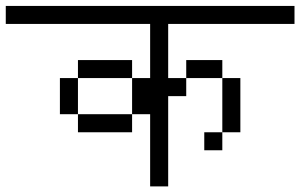

<svg xmlns="http://www.w3.org/2000/svg" viewBox="-20 -708 1040 665"><path d="M1000 -625V-687.5H0V-625H500V-437.5H437.5Q437.5 -437.5 437.5 -312.5H250V-250H437.5V-312.5H500Q500 -312.5 500 -62.5H562.5V-375H625V-437.5H562.5V-625ZM750 -250H687.5V-187.5H750ZM750 -250H812.5V-437.5H750ZM250 -312.5Q250 -312.5 250 -437.5H187.5Q187.5 -437.5 187.5 -312.5ZM250 -437.5H437.5V-500H250ZM625 -437.5H750V-500H625Z"/></svg>

Font: CalcUnifontExMono
Style: Regular
Weight: 500
Version: Version 15.0.06